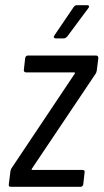

<svg xmlns="http://www.w3.org/2000/svg" viewBox="-20 -720 399 740"><path d="M14 -10 20 -58Q20 -63 24 -71L268 -436Q269 -438 268.5 -439.5Q268 -441 267 -441H80Q76 -441 73.5 -444Q71 -447 72 -451L77 -496Q79 -506 88 -506H350Q359 -506 359 -496L353 -448Q351 -438 348 -435L103 -70Q101 -68 102 -66.5Q103 -65 105 -65H298Q308 -65 306 -55L301 -10Q299 0 290 0H22Q12 0 14 -10ZM190 -584 264 -693Q269 -700 276 -700H316Q322 -700 323 -696.5Q324 -693 320 -688L239 -579Q232 -572 226 -572H195Q190 -572 188 -575.5Q186 -579 190 -584Z"/></svg>

Font: Barlow Condensed
Style: Italic
Weight: 400
Width: 3
Italic angle: -7°
Designer: Jeremy Tribby
Foundry: Tribby Type
Version: Version 1.408